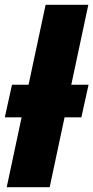

<svg xmlns="http://www.w3.org/2000/svg" viewBox="-26 -780 389 800"><path d="M2 0H181L243 -291H313L343 -427H271L342 -760H164L93 -427H24L-6 -291H64Z"/></svg>

Font: Noto Sans SemiCondensed Black
Style: Italic
Weight: 900
Width: 4
Italic angle: -12°
Designer: Monotype Design Team
Foundry: Monotype Imaging Inc.
Version: Version 2.013